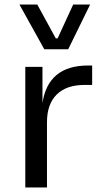

<svg xmlns="http://www.w3.org/2000/svg" viewBox="-20 -830 450 850"><path d="M282 -612H176L66 -810H145L227 -660H235L304 -810H379ZM188 0H92V-534H168V-374Q193 -540 370 -540H388V-454H354Q274 -454 231 -411.5Q188 -369 188 -289Z"/></svg>

Font: Sora
Style: Regular
Weight: 400
Designer: Jonathan Barnbrook, Julián Moncada
Foundry: Barnbrook Fonts
Version: Version 2.000